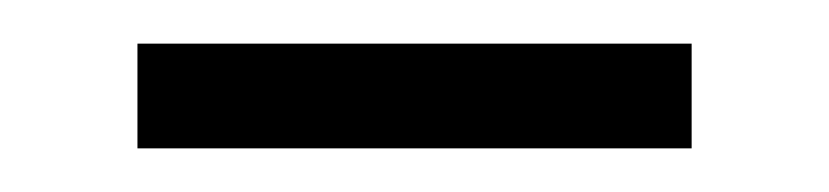

<svg xmlns="http://www.w3.org/2000/svg" viewBox="-20 -308 380 88"><path d="M43 -240V-288H297V-240Z"/></svg>

Font: Noto Serif KR ExtraLight Light
Style: Regular
Weight: 300
Version: Version 2.003-H1;hotconv 1.1.1;makeotfexe 2.6.0